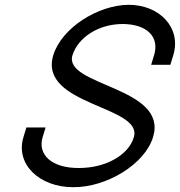

<svg xmlns="http://www.w3.org/2000/svg" viewBox="-20 -760 749 800"><path d="M702 -530 689.8 -490H609.8L622 -530C645 -605 594.5 -659 491.8 -660C389.8 -660 305.7 -604 282 -530C242.6 -401 683 -399 617.5 -188C583.2 -76 424.6 21 284.9 20C143.9 20 43.2 -76 77.8 -189L90 -229H170L157.8 -189C135.5 -116 195 -59 309.3 -60C422.3 -60 516.2 -115 537.5 -188C577.8 -320 138.8 -320 202 -530C236.6 -643 386.9 -739 516.2 -740C646.2 -740 736.6 -643 702 -530Z"/></svg>

Font: Nordica Plus
Style: NordicaClassicLightObl
Weight: 300
Version: Version 1.01